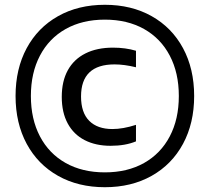

<svg xmlns="http://www.w3.org/2000/svg" viewBox="-20 -771 876 802"><path d="M45 -370Q45 -483.5 91.5 -569.8Q138 -656 222.5 -703.5Q307 -751 418 -751Q529 -751 613.5 -703.5Q698 -656 744.5 -569.8Q791 -483.5 791 -370Q791 -256.5 744.5 -170.2Q698 -84 613.5 -36.5Q529 11 418 11Q307 11 222.5 -36.5Q138 -84 91.5 -170.2Q45 -256.5 45 -370ZM727 -370Q727 -466.5 689.2 -538.5Q651.5 -610.5 581.8 -649.8Q512 -689 418 -689Q324 -689 254.2 -649.8Q184.5 -610.5 146.8 -538.5Q109 -466.5 109 -370Q109 -273.5 146.8 -201.5Q184.5 -129.5 254.2 -90.2Q324 -51 418 -51Q512 -51 581.8 -90.2Q651.5 -129.5 689.2 -201.5Q727 -273.5 727 -370ZM238 -366.5Q238 -431.5 263.2 -477.5Q288.5 -523.5 336.8 -547.8Q385 -572 452 -572Q504.5 -572 548 -559V-490Q499 -502 458.5 -502Q318.5 -502 318.5 -368Q318.5 -300.5 352.8 -266.2Q387 -232 449.5 -232Q494 -232 548 -249.5V-180.5Q503.5 -162 442 -162Q380 -162 334 -185.5Q288 -209 263 -255Q238 -301 238 -366.5Z"/></svg>

Font: Encode Sans Semi Condensed Medium
Style: Regular
Weight: 500
Width: 4
Designer: Multiple Designers
Foundry: Impallari Type
Version: Version 2.000